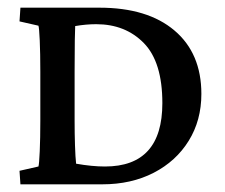

<svg xmlns="http://www.w3.org/2000/svg" viewBox="-20 -480 586 500"><path d="M33.2 -460H238.8Q364.3 -460 434.3 -400.6Q504.4 -341.3 504.4 -235.4Q504.4 -166.5 471.4 -113.3Q438.5 -60.1 380.1 -30Q321.8 0 246.6 0H33.2L30.8 -35.2L80.1 -46.4Q82 -52.2 83.5 -86.2Q85 -120.1 85 -165.5V-293.5Q85 -341.3 83.5 -374.8Q82 -408.2 80.1 -413.1L30.8 -424.3ZM175.8 -412.1Q175.3 -402.3 174.8 -375.2Q174.3 -348.1 174.3 -293.5V-165.5Q174.3 -132.3 175.3 -101.3Q176.3 -70.3 178.2 -53.7Q219.7 -46.4 253.4 -46.4Q402.8 -46.4 402.8 -211.4Q402.8 -318.4 354.7 -367.7Q306.6 -417 230.5 -417Q204.1 -417 175.8 -412.1Z"/></svg>

Font: Lateef Medium
Style: Regular
Weight: 500
Designer: SIL International
Foundry: SIL International
Version: Version 4.200